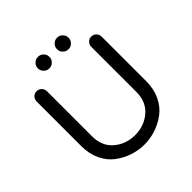

<svg xmlns="http://www.w3.org/2000/svg" viewBox="-221 -1019 1200 1200"><g transform="rotate(-45 379.0 -419.5)"><path d="M666 -657V-262Q666 -194 640.5 -140.5Q615 -87 572.5 -55Q530 -23 480.5 -6.5Q431 10 379 10Q327 10 277.5 -6.5Q228 -23 185.5 -55Q143 -87 117.5 -140.5Q92 -194 92 -262V-657Q92 -676 105 -689.5Q118 -703 137 -703Q156 -703 169.5 -689.5Q183 -676 183 -657V-259Q183 -171 241 -122Q299 -73 379 -73Q459 -73 517 -122Q575 -171 575 -259V-657Q575 -676 588 -689.5Q601 -703 620 -703Q639 -703 652.5 -689.5Q666 -676 666 -657ZM259 -834Q274 -849 295 -849Q316 -849 331 -834Q346 -819 346 -798Q346 -777 331 -762Q316 -747 295 -747Q274 -747 259 -762Q244 -777 244 -798Q244 -819 259 -834ZM428 -834Q443 -849 464 -849Q485 -849 500 -834Q515 -819 515 -798Q515 -777 500 -762Q485 -747 464 -747Q443 -747 428 -762Q413 -777 413 -798Q413 -819 428 -834Z"/></g></svg>

Font: Varela Round
Style: Regular
Weight: 400
Designer: Joe Prince
Foundry: Joe Prince
Version: Version 1.000